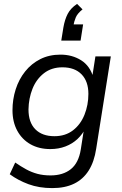

<svg xmlns="http://www.w3.org/2000/svg" viewBox="-20 -775 626 984"><path d="M248 189Q180 189 126 169Q72 149 30 118L58 58Q87 78 114.5 93Q142 108 172 116Q202 124 239 124Q303 124 343 92Q383 60 394 -9L412 -124L421 -123Q404 -88 377.5 -63Q351 -38 315.5 -24.5Q280 -11 238 -11Q180 -11 136.5 -35.5Q93 -60 68.5 -105Q44 -150 44 -210Q44 -266 60.5 -317.5Q77 -369 109 -409Q141 -449 186.5 -472Q232 -495 290 -495Q350 -495 396 -466Q442 -437 459 -376L452 -377L469 -486H548L473 -13Q463 54 434.5 99Q406 144 359.5 166.5Q313 189 248 189ZM259 -77Q315 -77 354 -107Q393 -137 413 -187Q433 -237 433 -294Q433 -358 398 -394Q363 -430 300 -430Q244 -430 205 -399.5Q166 -369 146.5 -320Q127 -271 126 -214Q126 -148 161 -112.5Q196 -77 259 -77ZM294 -567 305 -635Q312 -675 327 -704Q342 -733 375 -755L403 -727Q377 -706 368.5 -686Q360 -666 355 -639L337 -650H406L393 -567Z"/></svg>

Font: Nunito Sans 12pt ExtraLight 12pt
Style: Italic
Weight: 400
Italic angle: -9°
Version: Version 3.101;gftools[0.9.27]